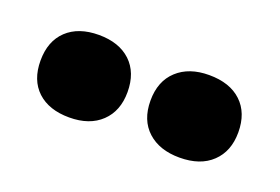

<svg xmlns="http://www.w3.org/2000/svg" viewBox="-39 -754 493 338"><g transform="rotate(20 207.0 -585.0)"><path d="M103 -507Q65 -507 43.2 -527.2Q21.5 -547.5 21.5 -584Q21.5 -620.5 43.2 -641Q65 -661.5 103 -661.5Q141 -661.5 162.8 -641Q184.5 -620.5 184.5 -584Q184.5 -548.5 162.8 -527.8Q141 -507 103 -507ZM309.5 -507Q272 -507 249.8 -527.2Q227.5 -547.5 227.5 -584Q227.5 -620.5 249.8 -641Q272 -661.5 309.5 -661.5Q348.5 -661.5 370.2 -641Q392 -620.5 392 -584Q392 -548.5 370.2 -527.8Q348.5 -507 309.5 -507Z"/></g></svg>

Font: Fraunces 72pt SuperSoft
Style: Bold
Weight: 700
Version: Version 1.000;[0bf87f6ff]